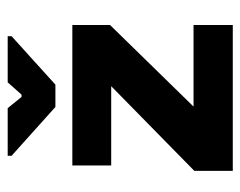

<svg xmlns="http://www.w3.org/2000/svg" viewBox="-83 -542 625 499"><g transform="rotate(-90 229.5 -292.5)"><path d="M35 0V-100L255 -316H49V-417H414V-319L202 -102H414V0ZM201 -461 74 -575V-585H198L227 -549H233L265 -585H385V-575L259 -461Z"/></g></svg>

Font: Darker Grotesque Black
Style: Regular
Weight: 900
Designer: Gabriel Lam
Foundry: TypeRant
Version: Version 1.000;gftools[0.9.28]